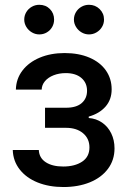

<svg xmlns="http://www.w3.org/2000/svg" viewBox="-20 -754 519 785"><path d="M238.3 -73.2Q285.6 -73.2 315.7 -93Q345.7 -112.8 345.7 -151.4Q345.7 -187.5 319.3 -209.5Q293 -231.4 250 -231.4H164.1V-313.5H250Q292 -313.5 314 -332.5Q335.9 -351.6 335.9 -382.8Q335.9 -415.5 312.7 -435.3Q289.6 -455.1 249 -455.1Q221.7 -455.1 199.2 -446.3Q176.8 -437.5 163.8 -422.1Q150.9 -406.7 150.4 -387.7H44.9Q45.9 -431.6 71.8 -465.6Q97.7 -499.5 142.6 -518.3Q187.5 -537.1 244.1 -537.1Q302.2 -537.1 345.9 -518.3Q389.6 -499.5 413.1 -465.8Q436.5 -432.1 436.5 -388.7Q436.5 -346.7 411.4 -318.1Q386.2 -289.6 342.8 -277.3V-271.5Q373 -269.5 397.2 -252.9Q421.4 -236.3 434.8 -208.7Q448.2 -181.2 448.2 -147.5Q448.2 -99.6 421.4 -63.7Q394.5 -27.8 347.2 -8.5Q299.8 10.7 239.3 10.7Q180.7 10.7 134.3 -7.8Q87.9 -26.4 60.8 -60.8Q33.7 -95.2 32.2 -140.6H138.7Q140.1 -108.4 167 -90.8Q193.8 -73.2 238.3 -73.2ZM79.1 -673.8Q79.1 -690.4 87.4 -704.3Q95.7 -718.3 109.9 -726.3Q124 -734.4 140.6 -734.4Q167 -734.4 184.1 -717Q201.2 -699.7 201.2 -673.8Q201.2 -657.7 193.4 -643.8Q185.5 -629.9 171.6 -621.6Q157.7 -613.3 140.6 -613.3Q124.5 -613.3 110.4 -621.6Q96.2 -629.9 87.6 -644Q79.1 -658.2 79.1 -673.8ZM282.2 -673.8Q282.2 -690.4 290.5 -704.3Q298.8 -718.3 313 -726.3Q327.1 -734.4 343.8 -734.4Q369.6 -734.4 387.5 -716.8Q405.3 -699.2 405.3 -673.8Q405.3 -657.7 397 -643.8Q388.7 -629.9 374.5 -621.6Q360.4 -613.3 343.8 -613.3Q327.6 -613.3 313.5 -621.6Q299.3 -629.9 290.8 -644Q282.2 -658.2 282.2 -673.8Z"/></svg>

Font: Pretendard GOV Medium
Style: Regular
Weight: 500
Designer: Base glyphs from Inter by Rasmus Andersson; Hangeul glyphs from Noto Sans CJK(Source Han Sans) by Jang Soo-young and Kan
Foundry: Kil Hyung-jin
Version: Version 1.309